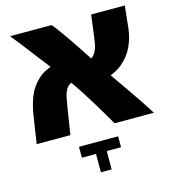

<svg xmlns="http://www.w3.org/2000/svg" viewBox="-122 -710 950 1052"><g transform="rotate(-15 352.5 -184.5)"><path d="M462 0Q418 -76 379.5 -139Q341 -202 301 -260.5Q261 -319 210 -381Q193 -402 168 -434.5Q143 -467 116.5 -501.5Q90 -536 67.5 -565Q45 -594 32 -609H268Q288 -585 312.5 -550.5Q337 -516 359 -484Q381 -452 392 -434Q440 -359 489 -288Q538 -217 587.5 -146.5Q637 -76 685 0ZM20 0 44 -158Q52 -210 70.5 -259Q89 -308 130 -346.5Q171 -385 245 -402L300 -279Q274 -272 261.5 -251Q249 -230 244 -202Q239 -174 234 -145L211 0ZM458 -243 404 -366Q436 -374 450 -395Q464 -416 469.5 -444.5Q475 -473 478 -500L492 -609H683L670 -487Q665 -436 643.5 -386.5Q622 -337 577.5 -299Q533 -261 458 -243ZM320 240V136H240V74H462V136H381V240Z"/></g></svg>

Font: Noto Sans Hebrew Thin Black
Style: Regular
Weight: 900
Version: Version 3.001